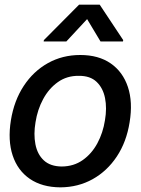

<svg xmlns="http://www.w3.org/2000/svg" viewBox="-20 -787 600 818"><path d="M237.3 11.2Q159.2 10.7 107.2 -24.9Q55.2 -60.5 33.9 -124.8Q12.7 -189 26.4 -274.4Q40 -358.4 81.1 -420.9Q122.1 -483.4 184.1 -518.1Q246.1 -552.7 321.8 -552.7Q399.9 -552.7 451.7 -516.8Q503.4 -481 524.9 -416.5Q546.4 -352.1 532.2 -266.1Q519 -182.6 477.8 -120.4Q436.5 -58.1 374.8 -23.7Q313 10.7 237.3 11.2ZM243.2 -77.6Q294.4 -78.1 332.5 -105Q370.6 -131.8 394.8 -176.5Q418.9 -221.2 427.2 -274.9Q436 -326.2 427.5 -369.1Q418.9 -412.1 391.6 -438.2Q364.3 -464.4 315.4 -463.9Q264.6 -464.4 226.3 -437Q188 -409.7 163.8 -364.7Q139.6 -319.8 131.3 -266.1Q122.6 -215.3 130.9 -172.4Q139.2 -129.4 166.7 -103.8Q194.3 -78.1 243.2 -77.6ZM408.2 -610.4 351.1 -705.6 262.7 -610.4H166L167 -616.2L316.9 -767.1H404.8L504.9 -616.2L503.9 -610.4Z"/></svg>

Font: Inter Tight Medium
Style: Italic
Weight: 500
Italic angle: -9.39999°
Designer: Rasmus Andersson
Foundry: rsms
Version: Version 3.004